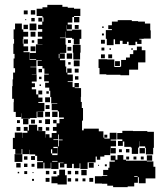

<svg xmlns="http://www.w3.org/2000/svg" viewBox="-20 -742 666 791"><path d="M72 -75H40V-107H72V-128H69V-108H43V-128H33V-174H41V-196H71V-174H72V-195H93V-203H78V-219H94V-204H99V-228H133V-204H138V-219H154V-203H139V-202H167V-175H168V-189H184V-175H193V-194H213V-203H198V-219H213V-234H199V-248H213V-234H225V-252H243V-258H223V-283H218V-288H193V-314H216V-316H191V-342H187V-368H183V-381H166V-401H181V-407H162V-435H181V-438H163V-460H155V-470H135V-492H152V-494H130V-467H105V-465H130V-437H111V-436H131V-406H111V-399H124V-383H111V-374H129V-353H138V-340H155V-322H138V-318H163V-284H135V-283H158V-259H134V-282H131V-256H104V-253H68V-275H67V-260H45V-281H36V-321H37V-335H30V-387H32V-415H34V-443H42V-461H36V-501H40V-520H35V-562H38V-581H36V-621H42V-645H70V-621H76V-581H74V-562H77V-551H96V-531H77V-527H102V-495H129V-523V-498H103V-524H128V-559H155V-560H135V-582H154V-591H136V-611H154V-622H137V-640H154V-653H138V-669H154V-653H159V-670H155V-676H131V-706H155V-712H175V-722H237V-714H259V-710H285V-706H311V-676H285V-672H307V-650H285V-672H278V-649H259V-641H276V-621H256V-638H255V-616H277V-620H315V-582H308V-559H284V-582H277V-586H251V-612H250V-587H227V-585H250V-558H253V-524H227V-522H247V-500H227V-494H249V-468H227H253V-443H257V-460H275V-442H258V-435H280V-407H259V-404H279V-383H287V-400H305V-382H288V-379H314V-343H313V-322H317V-297H322V-245H318V-219V-205H325V-212H387V-201H406V-175H410V-171H432V-195H460V-167H436V-163H458V-139H436V-132H457V-110H435V-131H434V-103H410V-97H393V-84H379V-97H374V-73H341V-46H311V-69H308V-49H284V-67H277V-50H255V-67H245V-52H227V-70H242V-72H221V-46H191V-72H189V-48H163V-72H159V-48H133V-74H157V-78H133V-100H125V-106H101V-125H100V-107H72ZM125 -682H107V-700H125ZM94 -683H78V-699H94ZM123 -654H109V-668H123ZM88 -659H84V-663H88ZM130 -617H102V-645H130ZM95 -622H77V-640H95ZM304 -623H288V-639H304ZM126 -591H106V-611H126ZM96 -591H76V-611H96ZM95 -562H77V-580H95ZM272 -565H260V-577H272ZM121 -566H111V-576H121ZM312 -525H280V-557H312ZM126 -531H106V-551H126ZM274 -533H258V-549H274ZM310 -497H282V-525H310ZM277 -500H255V-522H277ZM225 -502V-520H222V-502ZM102 -470V-495V-470ZM308 -469H284V-493H308ZM271 -476H261V-486H271ZM304 -443H288V-459H304ZM153 -444H139V-458H153ZM303 -414H289V-428H303ZM151 -416H141V-426H151ZM149 -388H143V-394H149ZM154 -353H138V-369H154ZM181 -356H171V-366H181ZM186 -321H166V-341H186ZM184 -293H168V-309H184ZM217 -260H195V-282H217ZM186 -261H166V-281H186ZM97 -230H75V-252H97ZM186 -231H166V-251H186ZM124 -233H108V-249H124ZM62 -235H50V-247H62ZM152 -235H140V-247H152ZM64 -203H48V-219H64ZM183 -204H169V-218H183ZM486 -141H466V-161H484V-168H463V-194H484V-203H528V-202H545H587V-199H614V-163V-133H611V-106H581V-133H578V-139H554V-160H553V-134H549V-108H523V-134H519V-137H492V-159H486ZM219 -168H200V-165H220V-139H223V-164H238V-167H222V-188H219ZM422 -175H410V-187H422ZM217 -132V-110H218V-137H200V-132ZM577 -110H555V-132H577ZM513 -114H499V-128H513ZM482 -115H470V-127H482ZM195 -110V-127H190V-110ZM195 -103H217V-110H195ZM506 29H446V23H422V15H400V14H371V-16H400V-17H422V-20H405V-42H426V-51H431V-76H453V-81H436V-101H456V-84H464V-103H488V-84H499V-80H517H547H585V-102H607V-80H585V-77H612V-55H620V-7H580V13H552V-12H548V11H533V26H506ZM124 -83H108V-99H124ZM93 -84H79V-98H93ZM572 -85H560V-97H572ZM512 -85H500V-97H512ZM542 -85H530V-97H542ZM195 -76H217V-79H195ZM366 -51H346V-71H366ZM65 -52H47V-70H65ZM93 -54H79V-68H93ZM122 -55H110V-67H122ZM420 -57H412V-65H420ZM388 -59H384V-63H388ZM255 18H217V13H192V-15H217V-20H224V-43H248V-20H255ZM337 -20H315V-42H337ZM183 -24H169V-38H183ZM273 -24H259V-38H273ZM303 -24H289V-38H303ZM92 -25H80V-37H92ZM212 -25H200V-37H212ZM59 -28H53V-34H59ZM118 -29H114V-33H118ZM533 -13H547V-16H533ZM364 7H348V-9H364ZM184 7H168V-9H184ZM273 6H259V-8H273ZM302 5H290V-7H302ZM332 5H320V-7H332ZM120 3H112V-5H120ZM448 -556H420V-582H416V-618H441V-622H426V-638H441V-653H465V-659H523V-655H549V-653H577V-645H599V-617H601V-583H572V-582H554V-579H563V-561H545V-570H538V-556H510V-570H503V-561H485V-574H474V-560H454V-580H448ZM407 -627H401V-633H407ZM408 -596H400V-604H408ZM412 -562H396V-578H412ZM418 -436H390V-462H386V-498H422V-497H451V-466H476V-468H479V-495H499V-505H515V-519H529V-535H544V-550H564V-535H579V-485H549V-455H512V-432H476V-434H418ZM410 -534H398V-546H410ZM527 -537H521V-543H527ZM437 -537H431V-543H437ZM442 -502H426V-518H442ZM412 -502H396V-518H412ZM474 -470H454V-490H474Z"/></svg>

Font: Rubik Storm
Style: Regular
Weight: 400
Designer: Hubert and Fischer, NaN
Foundry: Hubert and Fischer, NaN
Version: Version 2.201